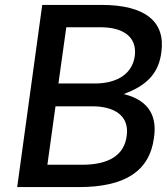

<svg xmlns="http://www.w3.org/2000/svg" viewBox="-20 -762 679 782"><path d="M301 0C489 0 589 -65 607 -200C619 -279 596 -351 484 -379C586 -416 627 -471 637 -548C655 -673 573 -742 393 -742H152L50 0ZM206 -329H356C444 -329 508 -292 496 -208C486 -130 423 -91 315 -91H173ZM250 -651H389C480 -651 539 -613 529 -534C517 -449 439 -422 368 -422H218Z"/></svg>

Font: Cheyenne Sans Medium
Style: Italic
Weight: 500
Italic angle: -8.13011°
Designer: The Public Sans project authors (U.S. Web Design System), Libre Franklin designed by Pablo Impallari and Rodrigo Fuenzal
Foundry: The Cheyenne Sans Project Authors
Version: Version 2.007